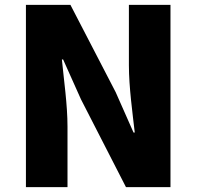

<svg xmlns="http://www.w3.org/2000/svg" viewBox="-20 -765 804 785"><path d="M86 0H256V-247C256 -337 241 -439 233 -522H238L311 -359L495 0H677V-745H507V-498C507 -409 522 -302 531 -223H526L453 -388L268 -745H86Z"/></svg>

Font: Noto Sans CJK HK Black
Style: Regular
Weight: 900
Designer: Ryoko NISHIZUKA 西塚涼子 (kana, bopomofo & ideographs); Paul D. Hunt (Latin, Greek & Cyrillic); Sandoll Communications 산돌커뮤니
Foundry: Adobe
Version: Version 2.004;hotconv 1.0.118;makeotfexe 2.5.65603